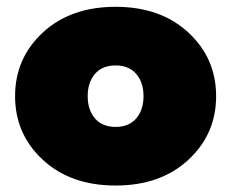

<svg xmlns="http://www.w3.org/2000/svg" viewBox="-20 -537 690 573"><path d="M107.9 -60Q25 -136.7 25 -250Q25 -363.3 107.9 -440Q190.8 -516.7 325 -516.7Q459.2 -516.7 542.1 -440Q625 -363.3 625 -250Q625 -136.7 542.1 -60Q459.2 16.7 325 16.7Q190.8 16.7 107.9 -60ZM263.3 -316.2Q241.7 -290.8 241.7 -250Q241.7 -209.2 263.3 -183.8Q285 -158.3 325 -158.3Q365 -158.3 386.7 -183.8Q408.3 -209.2 408.3 -250Q408.3 -290.8 386.7 -316.2Q365 -341.7 325 -341.7Q285 -341.7 263.3 -316.2Z"/></svg>

Font: BoonTook Mon
Style: Regular
Weight: 400
Designer: Sungsit Sawaiwan
Foundry: FontUni
Version: Version 3.0